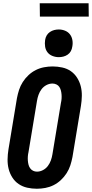

<svg xmlns="http://www.w3.org/2000/svg" viewBox="-20 -1151 565 1179"><path d="M206 8Q176 8 147 1.5Q118 -5 94.5 -21Q71 -37 55.5 -61.5Q40 -86 33 -114Q26 -142 26.5 -172.5Q27 -203 32 -234L84 -548Q89 -574 97 -599Q105 -624 120 -647.5Q135 -671 155.5 -690Q176 -709 200 -721Q224 -733 250.5 -738Q277 -743 303 -743Q333 -743 362.5 -736.5Q392 -730 415 -714Q438 -698 453.5 -673.5Q469 -649 476 -621Q483 -593 482.5 -562.5Q482 -532 477 -501L425 -187Q420 -161 412 -136Q404 -111 389 -87.5Q374 -64 353.5 -45Q333 -26 309 -14Q285 -2 258.5 3Q232 8 206 8ZM207 -97Q226 -97 244 -106.5Q262 -116 274 -132Q286 -148 292.5 -166.5Q299 -185 302 -204L354 -518Q357 -531 358 -544Q359 -557 358 -570Q357 -583 354 -595Q351 -607 344.5 -617Q338 -627 326.5 -632.5Q315 -638 302 -638Q283 -638 265 -628.5Q247 -619 235 -603Q223 -587 216.5 -568.5Q210 -550 207 -531L155 -217Q152 -204 151 -191Q150 -178 151 -165Q152 -152 155 -140Q158 -128 165 -118Q172 -108 183 -102.5Q194 -97 207 -97ZM341 -800Q321 -800 302 -807.5Q283 -815 271.5 -830Q260 -845 257 -865Q254 -885 257 -905Q259 -920 266.5 -933Q274 -946 286.5 -954.5Q299 -963 313 -966.5Q327 -970 341 -970Q361 -970 379.5 -962.5Q398 -955 409.5 -940Q421 -925 424.5 -905Q428 -885 424 -865Q422 -850 415 -837Q408 -824 395.5 -815.5Q383 -807 369 -803.5Q355 -800 341 -800ZM225 -1049 224 -1131H524L525 -1049Z"/></svg>

Font: Iosevka Term Curly XBd Obl
Style: Regular
Weight: 800
Italic angle: -9°
Designer: Belleve Invis
Foundry: Belleve Invis
Version: Version 32.3.0